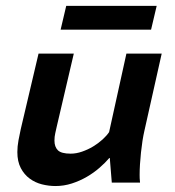

<svg xmlns="http://www.w3.org/2000/svg" viewBox="-20 -622 596 654"><path d="M231.4 -439.5 173.3 -190.9Q170.9 -179.2 168.2 -168Q165.5 -156.7 165.5 -143.1Q165.5 -121.6 177.2 -110.1Q189 -98.6 220.7 -98.6Q239.7 -98.6 259.5 -105.5Q279.3 -112.3 297.1 -123Q314.9 -133.8 329.1 -146.7Q343.3 -159.7 351.6 -171.9L410.6 -439.5H530.8L471.7 -175.8Q468.3 -161.1 465.3 -142.1Q462.4 -123 460.2 -102.5Q458 -82 456.8 -62.3Q455.6 -42.5 455.6 -26.9Q455.6 -20 455.8 -14.9Q456.1 -9.8 457 0H360.8L354 -83.5L352.5 -84Q338.9 -67.9 319.3 -50.8Q299.8 -33.7 275.9 -19.8Q252 -5.9 224.9 2.9Q197.8 11.7 168.9 11.7Q146 11.7 122.8 5.9Q99.6 0 81.1 -13.7Q62.5 -27.3 50.8 -49.6Q39.1 -71.8 39.1 -104Q39.1 -123 43 -144.3Q46.9 -165.5 50.8 -182.6L111.3 -439.5ZM205.6 -602.1H513.7L494.6 -521H186.5Z"/></svg>

Font: PT Astra Sans
Style: Bold Italic
Weight: 700
Italic angle: -16°
Designer: A.Korolkova, I. Chaeva
Foundry: ParaType Ltd
Version: Version 1.002W